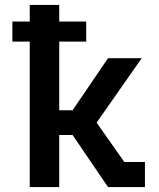

<svg xmlns="http://www.w3.org/2000/svg" viewBox="-20 -755 640 775"><path d="M100 0V-587H30V-668H100V-735H219V-668H328V-587H219V-310H273L416 -520H552L370 -260L482 -101H565V0H416L273 -210H219V0Z"/></svg>

Font: R Plex Mono
Style: Bold
Weight: 700
Monospace: yes
Designer: Belleve Invis
Foundry: Belleve Invis
Version: Version 31.8.0